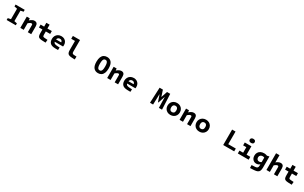

<svg xmlns="http://www.w3.org/2000/svg" viewBox="548 -3782 11184 7052"><g transform="rotate(30 6140.0 -256.0)"><path d="M236 -655H380V0H236ZM113 -575V-655H501V-575L309 -535ZM113 -80 309 -120 501 -80V0H113Z M818 -477 832 -333H837V0H692V-477ZM821 -266 801 -374Q848 -416 884.5 -441Q921 -466 953.5 -477Q986 -488 1018 -488Q1089 -488 1122 -447.5Q1155 -407 1155 -327V0H1010V-300Q1010 -326 999.5 -338.5Q989 -351 963 -351Q947 -351 926.5 -341.5Q906 -332 880 -313.5Q854 -295 821 -266Z M1425 -198V-355H1278V-477H1427V-640H1566V-477H1753V-355H1569V-213Q1569 -181 1575.5 -162.5Q1582 -144 1599.5 -136Q1617 -128 1648 -126L1777 -118L1766 6L1613 0Q1536 -4 1495 -22Q1454 -40 1439.5 -82Q1425 -124 1425 -198Z M2225 -100 2303 -97 2298 13 2177 11Q2026 9 1962.5 -54Q1899 -117 1899 -235Q1899 -305 1930 -363.5Q1961 -422 2019 -457Q2077 -492 2157 -492Q2231 -492 2285 -461.5Q2339 -431 2369 -377.5Q2399 -324 2399 -254Q2399 -235 2397 -219Q2395 -203 2393 -192H1995V-289H2336L2261 -278Q2261 -326 2233.5 -355Q2206 -384 2158 -384Q2121 -384 2094 -368Q2067 -352 2052 -321Q2037 -290 2037 -245Q2037 -191 2052.5 -160.5Q2068 -130 2109 -116.5Q2150 -103 2225 -100Z M2512 -710H2738V-588H2512ZM2671 -204V-710H2815V-214Q2815 -166 2833.5 -146Q2852 -126 2898 -124L3007 -118L3002 6L2871 0Q2796 -4 2752 -23Q2708 -42 2689.5 -85.5Q2671 -129 2671 -204Z M4248 -328Q4248 -211 4216.5 -135Q4185 -59 4127 -22Q4069 15 3989 15Q3871 15 3802.5 -67Q3734 -149 3734 -326Q3734 -444 3765.5 -520Q3797 -596 3855 -633Q3913 -670 3993 -670Q4112 -670 4180 -587.5Q4248 -505 4248 -328ZM3881 -328Q3881 -241 3894.5 -192.5Q3908 -144 3932.5 -124.5Q3957 -105 3991 -105Q4026 -105 4050.5 -124Q4075 -143 4088 -191Q4101 -239 4101 -326Q4101 -414 4087.5 -462.5Q4074 -511 4049.5 -530.5Q4025 -550 3991 -550Q3957 -550 3932 -531Q3907 -512 3894 -463.5Q3881 -415 3881 -328Z M4502 -477 4516 -333H4521V0H4376V-477ZM4505 -266 4485 -374Q4532 -416 4568.5 -441Q4605 -466 4637.5 -477Q4670 -488 4702 -488Q4773 -488 4806 -447.5Q4839 -407 4839 -327V0H4694V-300Q4694 -326 4683.5 -338.5Q4673 -351 4647 -351Q4631 -351 4610.5 -341.5Q4590 -332 4564 -313.5Q4538 -295 4505 -266Z M5295 -100 5373 -97 5368 13 5247 11Q5096 9 5032.5 -54Q4969 -117 4969 -235Q4969 -305 5000 -363.5Q5031 -422 5089 -457Q5147 -492 5227 -492Q5301 -492 5355 -461.5Q5409 -431 5439 -377.5Q5469 -324 5469 -254Q5469 -235 5467 -219Q5465 -203 5463 -192H5065V-289H5406L5331 -278Q5331 -326 5303.5 -355Q5276 -384 5228 -384Q5191 -384 5164 -368Q5137 -352 5122 -321Q5107 -290 5107 -245Q5107 -191 5122.5 -160.5Q5138 -130 5179 -116.5Q5220 -103 5295 -100Z M6672 -655 6702 0H6569L6549 -655ZM6343 -655 6323 0H6192L6222 -655ZM6620 -655 6456 -165H6436L6269 -655H6361L6454 -374H6443L6537 -655Z M7059 15Q6984 15 6925.5 -17Q6867 -49 6834 -106Q6801 -163 6801 -238Q6801 -311 6834.5 -368.5Q6868 -426 6927 -459Q6986 -492 7063 -492Q7139 -492 7197 -460Q7255 -428 7288 -371Q7321 -314 7321 -239Q7321 -166 7287.5 -108.5Q7254 -51 7195 -18Q7136 15 7059 15ZM7061 -105Q7111 -105 7141 -136.5Q7171 -168 7171 -238Q7171 -283 7158 -312.5Q7145 -342 7120.5 -357Q7096 -372 7061 -372Q7028 -372 7003.5 -358Q6979 -344 6965 -315Q6951 -286 6951 -239Q6951 -172 6980 -138.5Q7009 -105 7061 -105Z M7572 -477 7586 -333H7591V0H7446V-477ZM7575 -266 7555 -374Q7602 -416 7638.5 -441Q7675 -466 7707.5 -477Q7740 -488 7772 -488Q7843 -488 7876 -447.5Q7909 -407 7909 -327V0H7764V-300Q7764 -326 7753.5 -338.5Q7743 -351 7717 -351Q7701 -351 7680.5 -341.5Q7660 -332 7634 -313.5Q7608 -295 7575 -266Z M8287 15Q8212 15 8153.5 -17Q8095 -49 8062 -106Q8029 -163 8029 -238Q8029 -311 8062.5 -368.5Q8096 -426 8155 -459Q8214 -492 8291 -492Q8367 -492 8425 -460Q8483 -428 8516 -371Q8549 -314 8549 -239Q8549 -166 8515.5 -108.5Q8482 -51 8423 -18Q8364 15 8287 15ZM8289 -105Q8339 -105 8369 -136.5Q8399 -168 8399 -238Q8399 -283 8386 -312.5Q8373 -342 8348.5 -357Q8324 -372 8289 -372Q8256 -372 8231.5 -358Q8207 -344 8193 -315Q8179 -286 8179 -239Q8179 -172 8208 -138.5Q8237 -105 8289 -105Z M9297 -655H9442V0H9297ZM9341 0V-119H9763V0Z M10073 -477H10218V0H10073ZM9937 -477H10150V-355H9937ZM9917 -122H10376V0H9917ZM10143 -578Q10094 -578 10067 -600Q10040 -622 10040 -664Q10040 -702 10067.5 -726.5Q10095 -751 10144 -751Q10194 -751 10221 -729Q10248 -707 10248 -664Q10248 -622.7 10219.5 -600.3Q10191 -578 10143 -578Z M10834 -10V-451L10967 -483H10978V-13Q10978 68 10957.5 120.5Q10937 173 10884.5 199.5Q10832 226 10736 231L10572 239L10567 117L10721 108Q10783 104 10808.5 75.5Q10834 47 10834 -10ZM10482 -241Q10482 -311 10513.5 -367Q10545 -423 10606 -456.5Q10667 -490 10755 -490Q10802 -490 10847 -477Q10892 -464 10932 -438L10869 -331Q10838 -354 10813.5 -362Q10789 -370 10766 -370Q10723 -370 10693 -353.5Q10663 -337 10647.5 -310.5Q10632 -284 10632 -252Q10632 -214 10646 -187Q10660 -160 10685.5 -146Q10711 -132 10745 -132Q10762 -132 10779 -136.5Q10796 -141 10813.5 -150.5Q10831 -160 10851 -176L10856 -94Q10819 -49 10777 -31Q10735 -13 10682 -13Q10629 -13 10583.5 -39.5Q10538 -66 10510 -117Q10482 -168 10482 -241Z M11275 -710V0H11130V-710ZM11259 -266 11239 -374Q11286 -416 11322.5 -441Q11359 -466 11391.5 -477Q11424 -488 11456 -488Q11527 -488 11560 -447.5Q11593 -407 11593 -327V0H11448V-300Q11448 -326 11437.5 -338.5Q11427 -351 11401 -351Q11385 -351 11364.5 -341.5Q11344 -332 11318 -313.5Q11292 -295 11259 -266Z M11863 -198V-355H11716V-477H11865V-640H12004V-477H12191V-355H12007V-213Q12007 -181 12013.5 -162.5Q12020 -144 12037.5 -136Q12055 -128 12086 -126L12215 -118L12204 6L12051 0Q11974 -4 11933 -22Q11892 -40 11877.5 -82Q11863 -124 11863 -198Z"/></g></svg>

Font: Intel One Mono Light
Style: Regular
Weight: 300
Monospace: yes
Designer: Fred Shallcrass
Foundry: Frere-Jones Type LLC
Version: Version 1.004